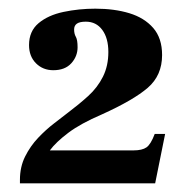

<svg xmlns="http://www.w3.org/2000/svg" viewBox="-20 -693 440 443"><path d="M26 -270V-278Q26 -308 38 -332Q50 -356 68 -375Q86 -394 105 -408.5Q124 -423 138 -434Q162 -452 183.5 -471.5Q205 -491 217.5 -516Q230 -541 230 -573Q230 -605 216 -624Q202 -643 178 -643Q164 -643 157.5 -638.5Q151 -634 151 -625Q151 -615 155 -608Q159 -601 159 -584Q159 -563 144.5 -547Q130 -531 103 -531Q79 -531 63 -547Q47 -563 47 -589Q47 -621 69 -639.5Q91 -658 126.5 -665.5Q162 -673 200 -673Q244 -673 278.5 -662.5Q313 -652 333.5 -628.5Q354 -605 354 -566Q354 -519 321 -490.5Q288 -462 215 -429Q166 -408 137.5 -386.5Q109 -365 95 -346H288Q308 -346 318 -353Q328 -360 337 -384H361L338 -270Z"/></svg>

Font: Frank Ruhl Libre ExtraBold
Style: Regular
Weight: 800
Designer: Yanek Iontef
Foundry: Fontef
Version: Version 6.003;gftools[0.9.30]